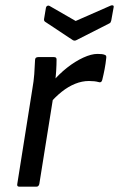

<svg xmlns="http://www.w3.org/2000/svg" viewBox="-20 -703 448 723"><path d="M53 0Q43 0 45 -10L102 -369Q107 -397 109 -423.5Q111 -450 112 -477Q112 -488 124 -488H183Q188 -488 190.5 -486Q193 -484 193 -479Q193 -460 191.5 -435.5Q190 -411 187 -394L181 -341L128 -10Q127 -6 124.5 -3Q122 0 117 0ZM165 -311 176 -393Q202 -424 232.5 -448Q263 -472 293.5 -486Q324 -500 347 -500Q366 -500 373 -497Q378 -496 379.5 -492.5Q381 -489 380 -484Q378 -464 374 -443Q370 -422 365 -402Q362 -390 351 -394Q344 -396 335 -397Q326 -398 315 -398Q289 -398 263 -387.5Q237 -377 212.5 -357.5Q188 -338 165 -311ZM397 -682Q402 -684 405.5 -682.5Q409 -681 408 -676L399 -626Q398 -622 396.5 -619Q395 -616 390 -614L268 -552Q261 -548 254 -552L153 -619Q149 -621 147 -624Q145 -627 146 -632L153 -674Q154 -679 158 -681Q162 -683 166 -681L265 -624Z"/></svg>

Font: Sofia Sans Hairline
Style: Italic
Weight: 1
Italic angle: -9°
Designer: Botio Nikoltchev, Ani Petrova
Foundry: lettersoup
Version: Version 4.102